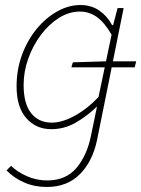

<svg xmlns="http://www.w3.org/2000/svg" viewBox="-20 -510 562 764"><path d="M264 -242 270 -262 402 -266H522L516 -242ZM166 234Q117 234 76 216Q35 198 6 168L24 150Q50 175 88 191.5Q126 208 168 208Q242 208 284 158.5Q326 109 342 30L366 -86Q324 -46 279.5 -21Q235 4 184 4Q123 4 84.5 -40Q46 -84 46 -166Q46 -233 67.5 -291.5Q89 -350 125.5 -394.5Q162 -439 207.5 -464.5Q253 -490 300 -490Q343 -490 375 -468Q407 -446 426 -410H430L448 -478H472L366 48Q348 133 297.5 183.5Q247 234 166 234ZM186 -22Q228 -22 278.5 -50Q329 -78 372 -124L424 -372Q395 -422 364.5 -443Q334 -464 298 -464Q255 -464 215 -439Q175 -414 143 -371.5Q111 -329 92.5 -277Q74 -225 74 -172Q74 -97 104 -59.5Q134 -22 186 -22Z"/></svg>

Font: Source Sans 3
Style: Italic
Weight: 200
Italic angle: -11°
Designer: Paul D. Hunt
Foundry: Adobe
Version: Version 3.046;hotconv 1.0.118;makeotfexe 2.5.65603